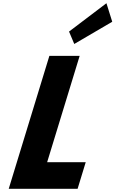

<svg xmlns="http://www.w3.org/2000/svg" viewBox="-20 -1172 717 1192"><path d="M408.6 -976 441.1 -899 676.8 -1037 640.8 -1152ZM474.5 -825H286.5L34.2 0H461.8L512.2 -165H272.7Z"/></svg>

Font: Hussar
Style: BdSuprConOblThree
Weight: 700
Foundry: Cannot Into Space Fonts
Version: Version 2.00